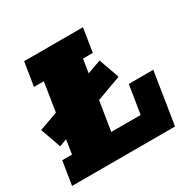

<svg xmlns="http://www.w3.org/2000/svg" viewBox="-136 -716 846 848"><g transform="rotate(-30 286.5 -291.5)"><path d="M40 -178 3 -282 98 -316 121 -463H71L90 -583H390L371 -463H321L310 -394L380 -419L417 -315L291 -269L267 -120H417L440 -265H565L523 0H-2L17 -120H67L78 -192Z"/></g></svg>

Font: Rokkitt SemiBold Black
Style: Italic
Weight: 900
Italic angle: -9°
Version: Version 3.103